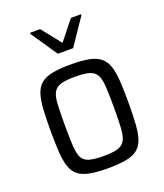

<svg xmlns="http://www.w3.org/2000/svg" viewBox="-136 -816 780 915"><g transform="rotate(-20 254.0 -359.0)"><path d="M255 8Q199 8 162.5 1Q126 -6 104.5 -23Q83 -40 73 -70Q63 -100 60 -145.5Q57 -191 57 -255Q57 -319 60 -364Q63 -409 73 -439Q83 -469 104.5 -486.5Q126 -504 162.5 -511Q199 -518 255 -518Q310 -518 346.5 -511Q383 -504 404.5 -486.5Q426 -469 436 -439Q446 -409 449 -364Q452 -319 452 -255Q452 -191 449 -145.5Q446 -100 436 -70Q426 -40 404.5 -23Q383 -6 346.5 1Q310 8 255 8ZM254 -54Q301 -54 326 -61.5Q351 -69 362.5 -89.5Q374 -110 376.5 -150Q379 -190 379 -255Q379 -320 376.5 -360Q374 -400 363 -420.5Q352 -441 326 -448.5Q300 -456 254 -456Q208 -456 182.5 -448.5Q157 -441 145.5 -420.5Q134 -400 132 -360Q130 -320 130 -255Q130 -190 132.5 -150Q135 -110 145.5 -89.5Q156 -69 182 -61.5Q208 -54 254 -54ZM215 -587 125 -720V-726H176L254 -628L332 -726H383V-720L293 -587Z"/></g></svg>

Font: Saira SemiCondensed
Style: Regular
Weight: 400
Width: 4
Designer: Hector Gatti with collaboration of the Omnibus-Type team
Foundry: Omnibus-Type
Version: Version 1.101